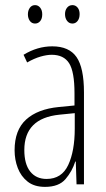

<svg xmlns="http://www.w3.org/2000/svg" viewBox="-20 -720 416 750"><path d="M184 -539Q250 -539 279 -497Q308 -455 308 -359V0H279L276 -89H274Q262 -51 236 -20.5Q210 10 156 10Q114 10 88 -10.5Q62 -31 49.5 -63.5Q37 -96 37 -133Q37 -212 82 -253Q127 -294 210 -302L271 -308V-356Q271 -440 250 -473Q229 -506 182 -506Q163 -506 138.5 -499Q114 -492 86 -476L72 -506Q126 -539 184 -539ZM212 -272Q75 -258 75 -134Q75 -79 98 -50Q121 -21 162 -21Q221 -21 246.5 -75.5Q272 -130 272 -218V-278ZM89 -664Q89 -679 96.5 -689.5Q104 -700 117 -700Q129 -700 137 -690Q145 -680 145 -664Q145 -647 137 -637.5Q129 -628 117 -628Q104 -628 96.5 -638.5Q89 -649 89 -664ZM234 -665Q234 -680 242 -690Q250 -700 263 -700Q275 -700 283 -690.5Q291 -681 291 -665Q291 -648 283 -638Q275 -628 263 -628Q250 -628 242 -638.5Q234 -649 234 -665Z"/></svg>

Font: Noto Sans Malayalam ExtraCondensed ExtraLight
Style: Regular
Weight: 200
Width: 2
Designer: Jelle Bosma - Monotype Design Team
Foundry: Monotype Imaging Inc.
Version: Version 2.104; ttfautohint (v1.8.4.7-5d5b)